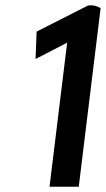

<svg xmlns="http://www.w3.org/2000/svg" viewBox="-20 -719 402 729"><path d="M115 -495 235 -557 168 -10H279L362 -688C351 -695 335 -701 314 -698L119 -599Z"/></svg>

Font: Bluebird
Style: LiObl
Weight: 300
Designer: Jasper
Foundry: Cannot Into Space Fonts
Version: Version 0.98